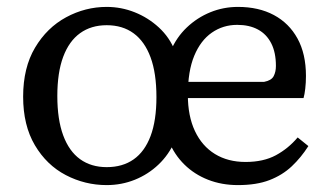

<svg xmlns="http://www.w3.org/2000/svg" viewBox="-20 -524 956 556"><path d="M289 12Q226 12 170.5 -17Q115 -46 81 -103.5Q47 -161 47 -244Q47 -328 81.5 -386Q116 -444 171.5 -474Q227 -504 289 -504Q331 -504 370 -488.5Q409 -473 440 -444.5Q471 -416 487 -376H474Q491 -416 521 -444.5Q551 -473 589 -488.5Q627 -504 669 -504Q729 -504 773 -480.5Q817 -457 841.5 -412.5Q866 -368 866 -304Q866 -285 864 -267.5Q862 -250 859 -240H483V-287H745Q766 -291 772.5 -303.5Q779 -316 779 -333Q779 -372 765.5 -398.5Q752 -425 727 -438.5Q702 -452 667 -452Q626 -452 593.5 -429.5Q561 -407 542.5 -362.5Q524 -318 524 -249Q524 -188 544.5 -144.5Q565 -101 602.5 -78Q640 -55 691 -55Q743 -55 779 -74.5Q815 -94 842 -126L873 -101Q852 -68 825 -42.5Q798 -17 760.5 -2.5Q723 12 669 12Q622 12 582.5 -3.5Q543 -19 514 -47.5Q485 -76 469 -115H486Q469 -76 439 -47.5Q409 -19 370.5 -3.5Q332 12 289 12ZM289 -40Q335 -40 367 -62.5Q399 -85 416 -130Q433 -175 433 -243Q433 -312 416 -358Q399 -404 367 -427.5Q335 -451 289 -451Q244 -451 212 -428Q180 -405 163 -359.5Q146 -314 146 -246Q146 -178 163 -132Q180 -86 212 -63Q244 -40 289 -40Z"/></svg>

Font: Source Serif 4
Style: Regular
Weight: 400
Designer: Frank Grießhammer
Foundry: Adobe Systems Incorporated
Version: Version 4.004;hotconv 1.0.116;makeotfexe 2.5.65601